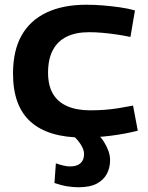

<svg xmlns="http://www.w3.org/2000/svg" viewBox="-20 -571 626 811"><path d="M35 -260Q35 -357 71 -421Q107 -485 176.5 -518Q246 -551 345 -551Q380 -551 416 -548Q452 -545 487 -540Q522 -535 550 -527L531 -415Q502 -421 471.5 -425.5Q441 -430 412 -432.5Q383 -435 356 -435Q300 -435 261.5 -416Q223 -397 203 -359Q183 -321 183 -264Q183 -210 203.5 -175Q224 -140 264 -122.5Q304 -105 361 -105Q390 -105 419.5 -107Q449 -109 480 -114Q511 -119 542 -125L562 -19Q512 -6 450.5 2Q389 10 331 10Q184 10 109.5 -56.5Q35 -123 35 -260ZM216 119Q233 125 248.5 128.5Q264 132 276 132Q305 132 320 118.5Q335 105 335 80Q335 66 328 51.5Q321 37 309 22.5Q297 8 281 -5H391Q407 9 419 28Q431 47 438 66.5Q445 86 445 106Q445 137 431.5 163Q418 189 389 204.5Q360 220 311 220Q289 220 264 216Q239 212 210 202Z"/></svg>

Font: Georama SemiExpanded SemiBold
Style: Regular
Weight: 600
Width: 6
Designer: Jean-Baptiste Levee
Foundry: Production Type
Version: Version 1.001